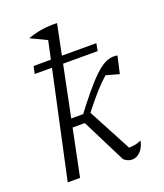

<svg xmlns="http://www.w3.org/2000/svg" viewBox="-136 -826 784 920"><g transform="rotate(-20 255.5 -366.0)"><path d="M51 0 206 -718 264 -735 114 0ZM137 -239 146 -282H254L245 -239ZM338 -14 215 -259 260 -290 399 -28 365 -56Q371 -56 376 -56Q381 -56 388 -56Q401 -56 416 -59Q431 -62 447 -69Q443 -46 432.5 -30Q422 -14 408.5 -5.5Q395 3 379 3Q369 3 358.5 -1Q348 -5 338 -14ZM248 -252 215 -259Q265 -326 302.5 -371Q340 -416 368 -442.5Q396 -469 419 -480.5Q442 -492 464 -492Q468 -492 473 -491.5Q478 -491 483 -490L463 -402L380 -425L421 -441Q394 -419 370 -395.5Q346 -372 317.5 -338Q289 -304 248 -252ZM80 -542 88 -580H408L401 -542ZM204 -669 114 -712Q146 -724 182 -730Q218 -736 264 -735Z"/></g></svg>

Font: Piazzolla 8pt ExtraLight
Style: Italic
Weight: 250
Italic angle: -11.3°
Designer: Juan Pablo del Peral
Foundry: Huerta Tipografica
Version: Version 2.001